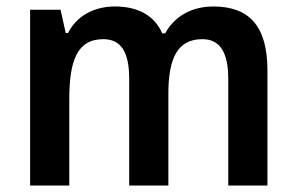

<svg xmlns="http://www.w3.org/2000/svg" viewBox="-20 -573 916 593"><path d="M639 -553C576 -553 521 -526 490 -470H481C458 -523 409 -553 335 -553C273 -553 218 -526 190 -471H183L167 -543H73V0H194V-266C194 -385 218 -452 299 -452C354 -452 379 -412 379 -330V0H500V-283C500 -393 528 -452 605 -452C659 -452 685 -412 685 -329V0H806V-356C806 -492 750 -553 639 -553Z"/></svg>

Font: Noto Sans Thai SemCond SemBd
Style: Regular
Weight: 600
Width: 4
Designer: Monotype Design Team
Foundry: Monotype Imaging Inc.
Version: Version 2.002